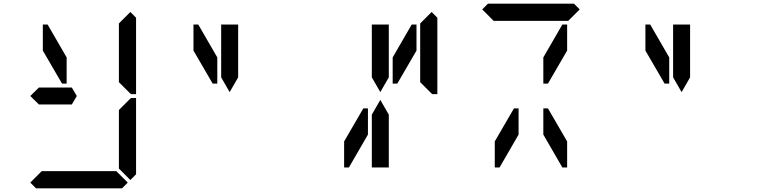

<svg xmlns="http://www.w3.org/2000/svg" viewBox="-20 -1020 4120 1040"><path d="M686 -955 717 -924V-510H690L685 -514L624 -575V-607V-782V-887V-893ZM685 -485 690 -489H717V-76L686 -45L624 -107V-113V-218V-424ZM672 -31 641 0H175L144 -31L206 -93H226H362H454H590H610ZM144 -500 192 -547V-546H328H369L396 -500L369 -454H212H209H192V-453ZM341 -567H316L212 -746V-887H238L341 -709ZM1157 -567H1132L1028 -746V-887H1054L1157 -709ZM1178 -673V-887H1270V-876V-673V-601L1224 -521L1178 -601Z M2318 -955 2349 -924V-510H2322L2317 -514L2256 -575V-607V-782V-887V-893ZM1994 -673V-887H2086V-876V-673V-601L2040 -521L1994 -601ZM2210 -887H2236V-746L2132 -567H2107V-709ZM1973 -291 1870 -113H1844V-254L1948 -433H1973ZM2086 -157V-113H1994V-327V-399L2040 -479L2086 -399V-327Z M2592 -969 2623 -1000H3089L3120 -969L3058 -907H3038H2902H2810H2674H2654ZM3026 -887H3052V-746L2948 -567H2923V-709ZM2789 -291 2686 -113H2660V-254L2764 -433H2789ZM2923 -433H2948L3052 -254V-113H3026L2923 -291ZM3605 -567H3580L3476 -746V-887H3502L3605 -709ZM3626 -673V-887H3718V-876V-673V-601L3672 -521L3626 -601Z"/></svg>

Font: DSEG14 Classic
Style: Regular
Weight: 400
Designer: Keshikan(Twitter:@keshinomi_88pro)
Version: Version 0.46